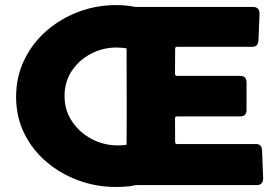

<svg xmlns="http://www.w3.org/2000/svg" viewBox="-20 -724 1084 751"><path d="M664.6 -260.7Q664.6 -237.8 664.8 -214.6Q665 -191.4 665 -168.5Q665 -160.6 672.9 -160.6H980Q993.2 -160.6 998.5 -154.8Q1003.9 -148.9 1004.9 -136.2Q1005.9 -121.1 1006.3 -105.5Q1006.8 -89.8 1007.3 -74.2Q1007.8 -62.5 1008.5 -50.3Q1009.3 -38.1 1009.3 -26.4Q1009.3 0 983.9 0H515.1Q509.3 0 502.2 1.7Q495.1 3.4 488.8 4.4Q462.4 7.3 436 7.3H432.1Q357.4 7.3 287.6 -18.1Q217.8 -43.5 162.6 -90.1Q107.4 -136.7 75.2 -201.4Q43 -266.1 43 -345.2Q43 -424.3 75.2 -490.2Q107.4 -556.2 162.6 -604Q217.8 -651.9 287.8 -678Q357.9 -704.1 433.6 -704.1Q462.4 -704.1 486.8 -700.7Q493.2 -700.2 500.2 -698.5Q507.3 -696.8 513.7 -696.8H969.7Q995.1 -696.8 995.1 -670.4Q995.1 -659.2 994.4 -647.5Q993.7 -635.7 993.2 -624.5Q992.7 -609.9 992.2 -595Q991.7 -580.1 990.7 -565.4Q989.7 -553.2 984.4 -547.1Q979 -541 965.8 -541H672.9Q665 -541 665 -533.2Q665 -508.8 664.8 -484.1Q664.6 -459.5 664.6 -435.1Q664.6 -427.2 672.4 -427.2H918.9Q944.3 -427.2 944.3 -401.9V-293.9Q944.3 -268.6 918.9 -268.6H672.4Q664.6 -268.6 664.6 -260.7ZM475.1 -157.7Q475.6 -205.1 475.6 -252Q475.6 -298.8 475.6 -346.2Q475.6 -393.1 475.3 -440.2Q475.1 -487.3 475.1 -534.7Q456.5 -538.1 435.5 -538.1Q382.3 -538.1 335.9 -513.9Q289.6 -489.7 261 -447Q232.4 -404.3 232.4 -348.6Q232.4 -292.5 262 -248.8Q291.5 -205.1 338.9 -180.2Q386.2 -155.3 440.4 -155.3Q449.2 -155.3 458 -155.8Q466.8 -156.2 475.1 -157.7Z"/></svg>

Font: Belanosima SemiBold
Style: Regular
Weight: 600
Designer: The DocRepair Project, Santiago Orozco
Foundry: Google
Version: Version 2.000